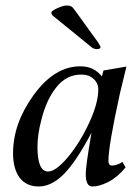

<svg xmlns="http://www.w3.org/2000/svg" viewBox="-20 -673 506 703"><path d="M276.9 -399.9Q222.7 -399.9 185.5 -352.5Q148.4 -305.2 130.9 -231.9Q117.2 -180.7 117.2 -132.8Q117.7 -45.4 155.8 -44.9Q184.6 -44.9 229.5 -98.6Q273.9 -152.3 307.1 -224.6Q340.3 -296.9 339.8 -346.2Q339.8 -369.1 321.8 -384.8Q303.7 -400.4 276.9 -399.9ZM390.1 -66.9Q408.2 -66.9 428.2 -80.1L439.9 -60.1Q410.2 -23.9 376.5 -6.8Q342.8 10.3 317.9 9.8Q293.9 9.8 293.9 -36.1Q293.9 -64.9 314.9 -187Q257.8 -79.1 212.9 -34.7Q168 9.8 122.1 9.8Q76.2 9.8 51.8 -22.5Q27.8 -55.2 27.8 -111.8Q27.8 -221.7 104 -326.2Q180.2 -430.7 274.9 -430.2Q323.7 -430.2 353 -393.1L358.9 -415L442.9 -429.2L418.9 -330.1Q377 -139.2 377 -84Q377 -66.9 390.1 -66.9ZM222.7 -652.8Q235.4 -652.8 240.2 -649.9Q245.1 -647 246.6 -645Q248 -643.1 256.8 -631.8L338.9 -518.1Q347.7 -503.9 348.1 -501Q348.1 -493.2 335 -493.2Q321.8 -493.2 313 -502L173.8 -615.2Q168 -621.1 168 -627Q168 -632.8 189 -642.6Q210 -652.3 222.7 -652.8Z"/></svg>

Font: Unna-Italic
Style: Italic
Weight: 400
Italic angle: -8°
Designer: Jorge de Buen U.
Foundry: Omnibus-Type
Version: Version 2.006;PS 002.006;hotconv 1.0.70;makeotf.lib2.5.58329